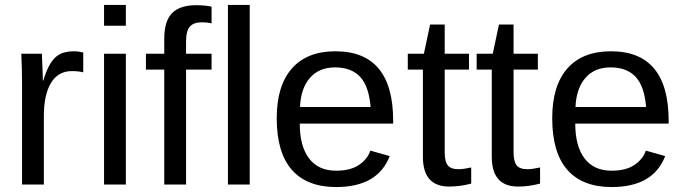

<svg xmlns="http://www.w3.org/2000/svg" viewBox="-20 -745 2763 775"><path d="M69 0V-405Q69 -460 66 -528H149Q151 -483 152 -456Q153 -429 153 -420H155Q165 -454 177 -477Q189 -500 203.5 -513.5Q218 -527 237 -532.5Q256 -538 281 -538Q296 -538 316 -533V-453Q298 -458 270 -458Q215 -458 186 -410.5Q157 -363 157 -275V0Z M400 -641V-725H488V-641ZM400 0V-528H488V0Z M731 -464V0H643V-464H569V-528H643V-588Q643 -660 674.5 -692Q706 -724 772 -724Q808 -724 834 -718V-651Q814 -655 795 -655Q762 -655 746.5 -638Q731 -621 731 -576V-528H834V-464Z M900 0V-725H988V0Z M1190 -246Q1190 -155 1227.5 -105.5Q1265 -56 1337 -56Q1394 -56 1428.5 -79Q1463 -102 1475 -137L1553 -115Q1505 10 1337 10Q1219 10 1158 -59.5Q1097 -129 1097 -268Q1097 -399 1158 -468.5Q1219 -538 1334 -538Q1567 -538 1567 -257V-246ZM1476 -313Q1469 -397 1433.5 -435Q1398 -473 1332 -473Q1268 -473 1231 -430.5Q1194 -388 1191 -313Z M1882 -4Q1838 8 1793 8Q1687 8 1687 -112V-464H1626V-528H1691L1716 -646H1775V-528H1873V-464H1775V-131Q1775 -93 1787.5 -77.5Q1800 -62 1831 -62Q1850 -62 1882 -69Z M2160 -4Q2116 8 2071 8Q1965 8 1965 -112V-464H1904V-528H1969L1994 -646H2053V-528H2151V-464H2053V-131Q2053 -93 2065.5 -77.5Q2078 -62 2109 -62Q2128 -62 2160 -69Z M2302 -246Q2302 -155 2339.5 -105.5Q2377 -56 2449 -56Q2506 -56 2540.5 -79Q2575 -102 2587 -137L2665 -115Q2617 10 2449 10Q2331 10 2270 -59.5Q2209 -129 2209 -268Q2209 -399 2270 -468.5Q2331 -538 2446 -538Q2679 -538 2679 -257V-246ZM2588 -313Q2581 -397 2545.5 -435Q2510 -473 2444 -473Q2380 -473 2343 -430.5Q2306 -388 2303 -313Z"/></svg>

Font: Libra Sans
Style: Regular
Weight: 400
Foundry: Context Ltd
Version: Version 1.000; ttfautohint (v1.3)